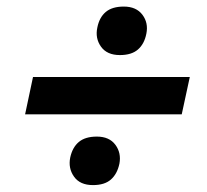

<svg xmlns="http://www.w3.org/2000/svg" viewBox="-20 -586 615 570"><path d="M336 -422.5Q297.5 -422.5 279.8 -447.5Q262 -472.5 269 -504.5Q275 -534.5 294 -550.5Q313 -566.5 347.5 -566.5Q384.5 -566.5 402.8 -542.2Q421 -518 414.5 -486Q408.5 -455.5 389.5 -439Q370.5 -422.5 336 -422.5ZM54.5 -246.5 78 -357.5H543.5L519.5 -246.5ZM256 -36.5Q217.5 -36.5 199.8 -61.5Q182 -86.5 188.5 -118.5Q195 -148.5 214 -164.5Q233 -180.5 267.5 -180.5Q304.5 -180.5 322.5 -156.2Q340.5 -132 334.5 -100Q328 -69.5 309.2 -53Q290.5 -36.5 256 -36.5Z"/></svg>

Font: Commissioner SemiBold
Style: Italic
Weight: 600
Italic angle: -12°
Designer: Kostas Bartsokas
Foundry: Kostas Bartsokas
Version: Version 1.000; ttfautohint (v1.8.3)